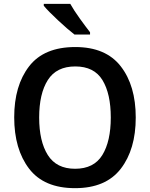

<svg xmlns="http://www.w3.org/2000/svg" viewBox="-20 -970 782 1000"><path d="M687 -358Q687 -524 609 -624.5Q531 -725 372 -725Q209 -725 131.5 -624.5Q54 -524 54 -359Q54 -193 131.5 -91.5Q209 10 371 10Q531 10 609 -91Q687 -192 687 -358ZM184 -358Q184 -482 229 -553Q274 -624 372 -624Q470 -624 513.5 -553Q557 -482 557 -358Q557 -234 513 -162.5Q469 -91 371 -91Q274 -91 229 -162.5Q184 -234 184 -358ZM346 -950H208V-940Q231 -912 282 -864.5Q333 -817 368 -790H449V-802Q427 -830 396 -873Q365 -916 346 -950Z"/></svg>

Font: Noto Sans Display Medium
Style: Regular
Weight: 500
Designer: Monotype Design Team
Foundry: Monotype Imaging Inc.
Version: Version 1.900